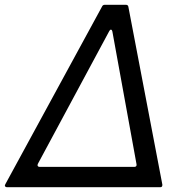

<svg xmlns="http://www.w3.org/2000/svg" viewBox="-50 -783 764 803"><path d="M-21 0Q-26 0 -28.5 -3.5Q-31 -7 -28 -12L377 -756Q380 -763 389 -763H476Q486 -763 487 -754L629 -11V-9Q629 0 620 0ZM108 -97Q107 -95 107 -92Q107 -89 109.5 -87Q112 -85 116 -85H512Q517 -85 519.5 -88Q522 -91 521 -96L420 -651Q418 -659 414 -659Q410 -659 407 -653Z"/></svg>

Font: Open Sauce Two
Style: Italic
Weight: 400
Italic angle: -10°
Designer: Alfredo Marco Pradil
Foundry: Creative Sauce Fz LLC
Version: Version 1.477